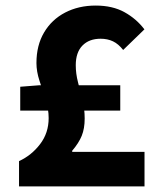

<svg xmlns="http://www.w3.org/2000/svg" viewBox="-20 -667 568 687"><path d="M48.1 0V-90.5Q92.8 -111.1 123.4 -151.2Q154.1 -191.3 154.1 -244.4Q154.1 -277.4 143.2 -311.1Q132.2 -344.8 121.3 -378Q110.4 -411.2 110.4 -441.5Q110.4 -504.9 137.8 -551Q165.2 -597.2 213.2 -622.1Q261.3 -647.1 322.1 -647.1Q382.9 -647.1 425.6 -623.3Q468.3 -599.6 496.7 -561.9L420.7 -488.2Q403.8 -509.8 384.3 -519.1Q364.8 -528.4 339.9 -528.4Q299 -528.4 275.1 -504.1Q251.1 -479.7 251.1 -433.6Q251.1 -403.4 259.1 -372.7Q267.1 -341.9 275 -309.7Q283 -277.6 283 -242.7Q283 -207.2 272.5 -181.2Q261.9 -155.2 238.3 -127.6V-123.6H497.1V0ZM52.4 -271.3V-356.6L120 -361.9H410.3V-271.3Z"/></svg>

Font: Source Sans Variable
Style: Regular
Weight: 200
Designer: Paul D. Hunt
Foundry: Adobe Systems Incorporated
Version: Version 3.006;hotconv 1.0.111;makeotfexe 2.5.65597